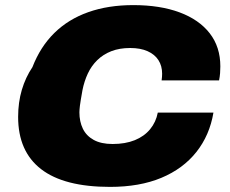

<svg xmlns="http://www.w3.org/2000/svg" viewBox="-20 -720 899 752"><path d="M411 12Q231 12 141 -57.5Q51 -127 51 -262Q51 -319 65.5 -368Q80 -417 107 -457Q138 -537 193 -591Q248 -645 326 -672.5Q404 -700 502 -700Q607 -700 683.5 -671.5Q760 -643 801.5 -589.5Q843 -536 843 -460Q843 -447 842 -433.5Q841 -420 838 -405H613Q614 -412 614.5 -419Q615 -426 615 -431Q615 -462 600.5 -484.5Q586 -507 558 -519.5Q530 -532 490 -532Q448 -532 416 -519.5Q384 -507 361 -484.5Q338 -462 324 -432Q310 -402 303 -367Q299 -344 296.5 -329.5Q294 -315 293 -306Q292 -297 291.5 -291Q291 -285 291 -280Q291 -244 304.5 -216Q318 -188 347 -172Q376 -156 421 -156Q471 -156 508 -171Q545 -186 568 -214Q591 -242 598 -279H816Q801 -190 749 -124.5Q697 -59 612 -23.5Q527 12 411 12Z"/></svg>

Font: Archivo SemiExpanded Black
Style: Italic
Weight: 900
Width: 6
Italic angle: -10°
Designer: Hector Gatti
Foundry: Omnibus-Type
Version: Version 2.001